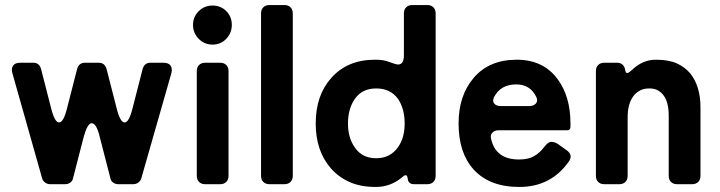

<svg xmlns="http://www.w3.org/2000/svg" viewBox="-20 -731 2859 762"><path d="M147 -24 29 -441Q24 -459 32 -470.5Q40 -482 60 -482H112Q136 -482 143 -457L183 -301Q197 -245 214.5 -245Q232 -245 246 -301L286 -457Q293 -482 317 -482H372Q396 -482 403 -457L443 -301Q457 -245 474.5 -245Q492 -245 506 -301L546 -457Q553 -482 577 -482H629Q649 -482 657 -470.5Q665 -459 660 -440L541 -24Q538 -13 529 -6.5Q520 0 509 0H449Q438 0 429 -6.5Q420 -13 418 -24L376 -187Q363 -242 344 -242Q327 -242 312 -187L270 -24Q268 -13 259 -6.5Q250 0 239 0H179Q168 0 159 -6.5Q150 -13 147 -24Z M746 -632Q746 -664 768.5 -686.5Q791 -709 823.5 -709Q856 -709 878 -687Q900 -665 900 -632.5Q900 -600 878 -577Q856 -554 823.5 -554Q791 -554 768.5 -577Q746 -600 746 -632ZM761 -33V-449Q761 -464 770 -473Q779 -482 794 -482H854Q869 -482 878 -473Q887 -464 887 -449V-33Q887 -18 878 -9Q869 0 854 0H794Q779 0 770 -9Q761 -18 761 -33Z M1016 -33V-678Q1016 -693 1025 -702Q1034 -711 1049 -711H1109Q1124 -711 1133 -702Q1142 -693 1142 -678V-33Q1142 -18 1133 -9Q1124 0 1109 0H1049Q1034 0 1025 -9Q1016 -18 1016 -33Z M1579 -30Q1532 11 1471.5 11Q1411 11 1367.5 -8.5Q1324 -28 1294 -62Q1233 -131 1233 -241Q1233 -353 1295 -422Q1359 -494 1468 -494Q1503 -494 1522 -486Q1551 -475 1560 -475Q1583 -475 1583 -512V-678Q1583 -693 1592 -702Q1601 -711 1616 -711H1676Q1691 -711 1700 -702Q1709 -693 1709 -678V-33Q1709 -18 1700 -9Q1691 0 1676 0H1623Q1600 0 1598 -23Q1595 -44 1579 -30ZM1473 -103Q1528 -103 1559 -146Q1586 -183 1586 -241Q1586 -299 1560 -338Q1530 -380 1473 -380Q1417 -380 1388 -338Q1361 -299 1361 -241Q1361 -184 1388 -146Q1417 -103 1473 -103Z M2239 -92Q2168 11 2041 11Q1923 11 1860 -58Q1800 -124 1800 -241Q1800 -352 1860 -422Q1921 -494 2031 -494Q2136 -494 2193 -417Q2244 -348 2244 -241V-228Q2244 -214 2231 -214H1959Q1943 -214 1934 -204.5Q1925 -195 1929 -180Q1947 -98 2040 -98Q2076 -98 2099 -111Q2122 -124 2138.5 -146Q2155 -168 2167.5 -168Q2180 -168 2192 -161L2230 -134Q2254 -116 2239 -92ZM1967 -310H2080Q2098 -310 2107 -320.5Q2116 -331 2108 -347Q2084 -396 2029 -396Q1967 -396 1941 -346Q1933 -330 1941.5 -320Q1950 -310 1967 -310Z M2345 -33V-449Q2345 -464 2354 -473Q2363 -482 2378 -482H2430Q2442 -482 2450.5 -474.5Q2459 -467 2461 -454Q2463 -441 2469 -441Q2475 -441 2491 -456Q2532 -494 2583 -494Q2634 -494 2666 -479.5Q2698 -465 2719 -440Q2760 -390 2760 -304V-33Q2760 -18 2751 -9Q2742 0 2727 0H2667Q2652 0 2643 -9Q2634 -18 2634 -33V-273Q2634 -345 2595 -370Q2581 -380 2557 -380Q2533 -380 2516.5 -370Q2500 -360 2490 -344Q2471 -314 2471 -266V-33Q2471 -18 2462 -9Q2453 0 2438 0H2378Q2363 0 2354 -9Q2345 -18 2345 -33Z"/></svg>

Font: Tsunagi Gothic Black
Style: Regular
Weight: 900
Designer: Yoshimichi Ohira
Foundry: Positype
Version: Version 1.001